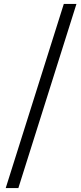

<svg xmlns="http://www.w3.org/2000/svg" viewBox="-20 -752 412 972"><path d="M73 200H9L303 -732H367Z"/></svg>

Font: Economica
Style: Regular
Weight: 400
Designer: Vicente Lamonaca
Foundry: Vicente Lamonaca
Version: Version 1.101